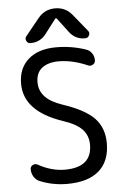

<svg xmlns="http://www.w3.org/2000/svg" viewBox="-63 -1023 680 1056"><g transform="rotate(-5 277.0 -495.0)"><path d="M451.2 -840.8Q461.9 -829.1 455.1 -814.5Q448.2 -799.8 431.6 -799.8Q378.9 -799.8 346.7 -841.8L287.1 -920.9Q282.2 -926.8 277.3 -920.9L216.8 -841.8Q184.6 -799.8 130.9 -799.8Q115.2 -799.8 108.4 -814.5Q101.6 -829.1 112.3 -840.8L188.5 -934.6Q224.6 -978.5 281.7 -978.5Q338.9 -978.5 375 -934.6ZM258.8 -89.8Q408.2 -89.8 408.2 -214.8Q408.2 -265.6 376 -299.8Q343.8 -334 268.6 -358.4Q59.6 -429.7 59.6 -581.1Q59.6 -667 115.2 -715.8Q170.9 -764.6 268.6 -764.6Q354.5 -764.6 433.6 -737.3Q453.1 -730.5 464.4 -713.4Q475.6 -696.3 475.6 -675.8Q475.6 -660.2 462.4 -651.9Q449.2 -643.6 434.6 -650.4Q352.5 -686.5 275.4 -686.5Q218.8 -686.5 184.6 -660.6Q150.4 -634.8 150.4 -581.1Q150.4 -489.3 274.4 -448.2Q398.4 -407.2 449.7 -353.5Q501 -299.8 501 -214.8Q501 -116.2 440.9 -63.5Q380.9 -10.7 264.6 -10.7Q185.5 -10.7 114.3 -40Q94.7 -47.9 83 -66.9Q71.3 -85.9 71.3 -108.4Q71.3 -124 85 -130.9Q98.6 -137.7 111.3 -130.9Q184.6 -89.8 258.8 -89.8Z"/></g></svg>

Font: Gen Jyuu Gothic Regular
Style: Regular
Weight: 400
Designer: [Source Han Sans]
Ryoko NISHIZUKA  (kana & ideographs); Paul D. Hunt (Latin, Greek & Cyrillic); Wenlong ZHANG  (bopomofo
Version: Version 1.002.20150607